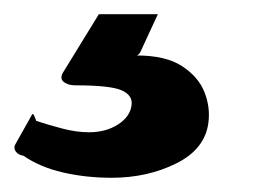

<svg xmlns="http://www.w3.org/2000/svg" viewBox="-74 -25 381 270"><path d="M219 148Q214 185 173.5 205Q133 225 83 225Q47 225 14.5 217.5Q-18 210 -41 194Q-48 193 -51.5 188.5Q-55 184 -53 179L-30 138Q-28 133 -26 137.5Q-24 142 -23 145Q-5 151 14.5 156Q34 161 51 161Q75 161 92 150Q109 139 111 123Q113 109 97 102Q81 95 32 95Q22 95 16 90.5Q10 86 14 78L65 -5H148L123 49Q120 53 118 53Q116 53 118 53Q159 53 182 68Q205 83 213.5 104.5Q222 126 219 148Z"/></svg>

Font: Libre Franklin Thin Black
Style: Italic
Weight: 900
Italic angle: -8°
Version: Version 2.000